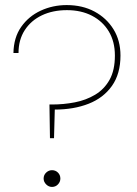

<svg xmlns="http://www.w3.org/2000/svg" viewBox="-20 -732 540 757"><path d="M177 -187 175 -320H185Q231 -320 275 -328.5Q319 -337 355 -358.5Q391 -380 412 -417.5Q433 -455 433 -513Q433 -568 409 -608Q385 -648 342.5 -670Q300 -692 244 -692Q188 -692 145 -671.5Q102 -651 77.5 -613Q53 -575 53 -523H33Q34 -584 63.5 -626Q93 -668 140.5 -690Q188 -712 243 -712Q305 -712 352.5 -686.5Q400 -661 427.5 -616.5Q455 -572 455 -513Q455 -441 421.5 -393.5Q388 -346 329.5 -323Q271 -300 196 -300L193 -187ZM185 5Q172 5 162 -5Q152 -15 152 -28Q152 -42 162 -51.5Q172 -61 185 -61Q199 -61 208.5 -51.5Q218 -42 218 -28Q218 -15 208.5 -5Q199 5 185 5Z"/></svg>

Font: DM Sans 12pt Thin
Style: Regular
Weight: 250
Version: Version 4.004;gftools[0.9.30]